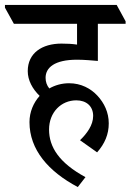

<svg xmlns="http://www.w3.org/2000/svg" viewBox="-62 -644 527 775"><path d="M252 111 283 71C176 13 136 -51 136 -121C136 -191 185 -239 246 -239C286 -239 314 -216 314 -176C314 -139 289 -105 261 -78L330 -29C361 -64 377 -102 377 -146C377 -190 359 -228 331 -258C304 -287 265 -308 217 -308C187 -308 160 -300 137 -287C127 -299 122 -314 122 -330C122 -371 158 -403 249 -403C276 -403 311 -400 333 -398V-548H445V-558L409 -624H-42V-613L-6 -548H249V-464C229 -467 209 -468 186 -468C108 -468 50 -430 50 -357C50 -320 69 -285 98 -257C73 -229 57 -192 57 -151C57 -40 133 48 252 111Z"/></svg>

Font: Noto Serif Devanagari Condensed Medium
Style: Regular
Weight: 500
Width: 3
Designer: Universal Thirst, Indian Type Foundry and the Monotype Design Team
Foundry: Monotype Imaging Inc.
Version: Version 2.004